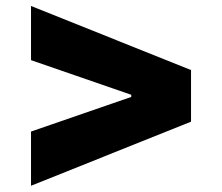

<svg xmlns="http://www.w3.org/2000/svg" viewBox="-20 -612 733 634"><path d="M82.4 1.4V-177.6L413.4 -291.9V-299L82.4 -413.4V-592.3L610.8 -380.7V-210.2Z"/></svg>

Font: Inter P Black
Style: Regular
Weight: 900
Designer: Rasmus Andersson
Foundry: rsms
Version: Version 3.018;git-588b23468